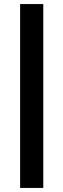

<svg xmlns="http://www.w3.org/2000/svg" viewBox="-20 -795 312 945"><path d="M79 130V-775H193V130Z"/></svg>

Font: PTCRaleway
Style: Bold
Weight: 700
Designer: Matt McInerney, Pablo Impallari, Rodrigo Fuenzalida
Foundry: Matt McInerney, Pablo Impallari, Rodrigo Fuenzalida
Version: Version 3.000g; ttfautohint (v1.5) -l 8 -r 28 -G 28 -x 14 -D